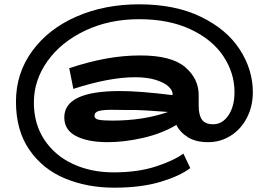

<svg xmlns="http://www.w3.org/2000/svg" viewBox="-20 -687 1243 890"><path d="M1152 -260Q1152 -194 1124.5 -141Q1097 -88 1049.5 -58Q1002 -28 945 -28Q888 -28 851.5 -50.5Q815 -73 796 -110V-107Q730 -68 644 -48Q558 -28 478 -28Q388 -28 333 -56Q278 -84 278 -143Q278 -265 536 -265Q628 -265 780 -246V-252Q780 -268 761 -286Q742 -304 702.5 -316.5Q663 -329 606 -329Q487 -329 320 -275L301 -371Q392 -401 472 -415.5Q552 -430 631 -430Q774 -430 837.5 -376.5Q901 -323 901 -246V-196Q901 -154 916 -132.5Q931 -111 968 -111Q1011 -111 1039 -152.5Q1067 -194 1067 -260Q1067 -348 1016 -425.5Q965 -503 864.5 -550.5Q764 -598 625 -598Q486 -598 374.5 -545Q263 -492 200 -403.5Q137 -315 137 -212Q137 -113 185.5 -39.5Q234 34 318 73Q402 112 506 112Q617 112 700 85.5Q783 59 830 25L862 92Q816 128 725.5 155.5Q635 183 509 183Q385 183 282 140.5Q179 98 116.5 8Q54 -82 54 -216Q54 -347 129 -450Q204 -553 334 -610Q464 -667 625 -667Q792 -667 911.5 -609Q1031 -551 1091.5 -457.5Q1152 -364 1152 -260ZM501 -128Q645 -128 759 -168L717 -171Q705 -172 657.5 -175Q610 -178 570 -177L497 -178Q458 -178 438 -172.5Q418 -167 418 -150Q418 -136 437.5 -132Q457 -128 501 -128Z"/></svg>

Font: BioRhyme Expanded ExtraBold
Style: Regular
Weight: 800
Width: 7
Designer: Aoife Mooney
Foundry: Aoife Mooney Type
Version: Version 1.001